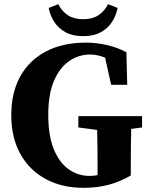

<svg xmlns="http://www.w3.org/2000/svg" viewBox="-20 -880 715 919"><path d="M380 19Q277 19 199 -23Q121 -65 77.5 -143Q34 -221 34 -330Q34 -435 76 -512.5Q118 -590 198.5 -633Q279 -676 392 -676Q441 -676 491.5 -664.5Q542 -653 585 -630L589 -474H512L483 -604Q447 -619 411 -619Q357 -619 311.5 -588Q266 -557 238.5 -493.5Q211 -430 211 -330Q211 -231 237.5 -166Q264 -101 309 -69.5Q354 -38 409 -38Q431 -38 447 -42V-85Q447 -129 446.5 -172Q446 -215 445 -258L355 -270V-324H660V-270L608 -263Q607 -218 606.5 -173.5Q606 -129 606 -82V-40Q554 -10 500 4.5Q446 19 380 19ZM213 -842 259 -860Q276 -826 305 -807Q334 -788 378 -788Q422 -788 451 -807Q480 -826 497 -860L543 -842Q536 -806 516.5 -775.5Q497 -745 463 -726Q429 -707 378 -707Q327 -707 293 -726Q259 -745 239.5 -775.5Q220 -806 213 -842Z"/></svg>

Font: Source Serif Pro
Style: Bold
Weight: 700
Designer: Frank Grießhammer
Foundry: Adobe Systems Incorporated
Version: Version 3.001;hotconv 1.0.111;makeotfexe 2.5.65597